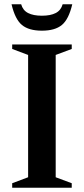

<svg xmlns="http://www.w3.org/2000/svg" viewBox="-20 -878 392 898"><path d="M315.5 -21V0H37V-21L111.5 -49V-621L37 -649V-670H315.5V-649L240.5 -621V-49ZM176 -804.5Q216 -804.5 240.5 -817Q265 -829.5 273 -858H318Q301.5 -787.5 269.2 -761Q237 -734.5 176 -734.5Q115 -734.5 82.8 -761Q50.5 -787.5 34 -858H79Q87 -829.5 111.5 -817Q136 -804.5 176 -804.5Z"/></svg>

Font: Newsreader Text SemiBold
Style: Regular
Weight: 600
Designer: Hugues Gentile
Foundry: Production Type
Version: Version 1.001